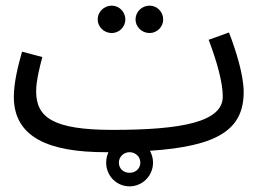

<svg xmlns="http://www.w3.org/2000/svg" viewBox="-20 -518 935 680"><path d="M510 -401C536 -401 558 -423 558 -449C558 -476 536 -498 510 -498C482 -498 460 -476 460 -449C460 -423 482 -401 510 -401ZM376 -401C402 -401 424 -423 424 -449C424 -476 402 -498 376 -498C348 -498 326 -476 326 -449C326 -423 348 -401 376 -401ZM353 21C357 21 361 21 364 21C359 32 356 45 356 58C356 104 392 142 439 142C485 142 522 104 522 58C522 43 518 29 511 16C753 0 843 -60 843 -192C843 -252 816 -338 791 -403L719 -377C748 -301 769 -226 769 -176C769 -86 624 -58 379 -58C168 -58 108 -102 108 -195C108 -232 122 -287 130 -316L58 -335C44 -285 29 -226 29 -175C29 -30 156 21 353 21ZM439 94C417 94 401 79 401 58C401 38 417 21 439 21C460 21 477 37 477 58C477 79 460 94 439 94Z"/></svg>

Font: Noto Sans Arabic UI SmCn
Style: Regular
Weight: 400
Width: 4
Designer: Monotype Design Team, Nadine Chahine and Nizar Qandah
Foundry: Monotype Imaging Inc.
Version: Version 2.010